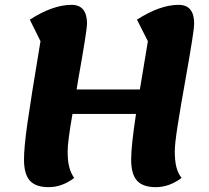

<svg xmlns="http://www.w3.org/2000/svg" viewBox="-20 -746 861 792"><path d="M747 -429Q725 -306 713 -229.5Q701 -153 701 -122Q701 -83 707.5 -57Q714 -31 729 -12Q678 26 623 26Q569 26 545 -1Q521 -28 521 -88Q521 -144 541 -276H279Q259 -161 259 -122Q259 -83 265.5 -57.5Q272 -32 286 -12Q236 26 181 26Q127 26 103 -1Q79 -28 79 -88Q79 -138 93 -237Q107 -336 147 -576L103 -665Q198 -726 275 -726Q339 -726 339 -648Q339 -622 302 -414L296 -377H557L590 -576L545 -665Q640 -726 717 -726Q781 -726 781 -648Q781 -620 747 -429Z"/></svg>

Font: Lemonada SemiBold
Style: Regular
Weight: 600
Designer: Mohamed Gaber (Arabic) Eduardo Tunni (Latin)
Foundry: Kief Type Foundry
Version: Version 3.006